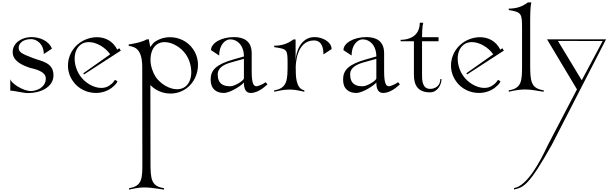

<svg xmlns="http://www.w3.org/2000/svg" viewBox="-20 -770 5147 1605"><path d="M216 8C319 8 427 -42 427 -140C427 -249 327 -257 255 -285C155 -322 136 -336 136 -373C136 -399 163 -443 240 -443C285 -443 346 -404 346 -318L414 -363C388 -431 310 -460 242 -460C168 -460 86 -416 86 -334C86 -258 171 -222 234 -202C254 -196 363 -179 363 -114C363 -38 284 -9 239 -9C172 -9 72 -74 66 -109V-12C106 -12 168 8 216 8Z M781 7C827 7 873 -6 913 -35C949 -65 953 -72 962 -90L941 -103C930 -87 922 -73 894 -55C874 -41 851 -35 826 -35C761 -35 688 -80 650 -136C622 -175 604 -229 604 -280C604 -326 619 -370 655 -397C675 -412 699 -418 723 -418C789 -418 862 -372 901 -316L676 -157L683 -148L990 -347L977 -367L960 -355C924 -428 858 -459 790 -459C740 -459 688 -442 646 -412C584 -368 548 -296 548 -222C548 -176 562 -130 591 -90C634 -28 707 7 781 7Z M1059 815C1138 797 1160 797 1202 797C1239 797 1348 815 1351 815V803C1243 787 1238 726 1238 586L1237 -59C1281 -13 1342 12 1405 12C1450 12 1497 -1 1537 -30C1599 -74 1635 -150 1635 -227C1635 -274 1621 -322 1592 -362C1549 -424 1476 -459 1402 -459C1356 -459 1310 -446 1270 -417C1258 -408 1246 -388 1236 -377L1224 -441H1208C1154 -411 1059 -399 1056 -399V-387C1087 -378 1169 -383 1169 -210L1170 589C1170 720 1170 786 1059 803ZM1460 -24C1394 -24 1321 -70 1282 -126C1256 -166 1239 -218 1238 -267C1238 -328 1257 -373 1289 -397C1309 -412 1332 -418 1356 -418C1422 -418 1495 -372 1533 -316C1561 -277 1579 -220 1579 -167C1579 -118 1564 -72 1528 -45C1508 -30 1484 -24 1460 -24Z M1851 7C1910 7 2014 -67 2019 -81C2019 -59 2019 7 2076 7C2149 7 2213 -65 2216 -65L2200 -83C2192 -74 2142 -49 2124 -49C2100 -49 2084 -72 2084 -175V-325C2084 -429 2015 -460 1936 -460C1829 -460 1744 -410 1744 -351L1812 -306C1812 -392 1860 -441 1905 -441C1964 -441 2019 -390 2019 -298L1931 -273C1784 -231 1741 -183 1741 -104C1741 -24 1791 7 1851 7ZM1908 -49C1847 -47 1800 -70 1800 -147C1800 -207 1856 -233 1918 -250L2019 -278C2019 -278 2019 -260 2019 -236V-115C2019 -97 1944 -50 1908 -49Z M2272 -3C2351 -21 2373 -21 2415 -21C2452 -21 2521 -3 2524 -3V-15C2453 -29 2452 -132 2452 -206C2452 -223 2455 -432 2605 -432C2650 -432 2684 -401 2684 -315L2752 -360C2752 -419 2677 -460 2609 -460C2491 -460 2451 -329 2451 -258V-440H2432C2387 -406 2339 -388 2272 -388V-376C2381 -359 2384 -360 2384 -234C2384 -103 2383 -32 2272 -15Z M2958 7C3017 7 3121 -67 3126 -81C3126 -59 3126 7 3183 7C3256 7 3320 -65 3323 -65L3307 -83C3299 -74 3249 -49 3231 -49C3207 -49 3191 -72 3191 -175V-325C3191 -429 3122 -460 3043 -460C2936 -460 2851 -410 2851 -351L2919 -306C2919 -392 2967 -441 3012 -441C3071 -441 3126 -390 3126 -298L3038 -273C2891 -231 2848 -183 2848 -104C2848 -24 2898 7 2958 7ZM3015 -49C2954 -47 2907 -70 2907 -147C2907 -207 2963 -233 3025 -250L3126 -278C3126 -278 3126 -260 3126 -236V-115C3126 -97 3051 -50 3015 -49Z M3575 2C3639 2 3671 -65 3671 -109H3661C3661 -53 3618 -27 3576 -27C3506 -27 3508 -108 3508 -147V-425H3646V-459H3508C3508 -488 3509 -548 3518 -580H3489C3489 -465 3396 -437 3329 -437V-425H3440V-144C3440 -50 3480 2 3575 2Z M3983 7C4029 7 4075 -6 4115 -35C4151 -65 4155 -72 4164 -90L4143 -103C4132 -87 4124 -73 4096 -55C4076 -41 4053 -35 4028 -35C3963 -35 3890 -80 3852 -136C3824 -175 3806 -229 3806 -280C3806 -326 3821 -370 3857 -397C3877 -412 3901 -418 3925 -418C3991 -418 4064 -372 4103 -316L3878 -157L3885 -148L4192 -347L4179 -367L4162 -355C4126 -428 4060 -459 3992 -459C3942 -459 3890 -442 3848 -412C3786 -368 3750 -296 3750 -222C3750 -176 3764 -130 3793 -90C3836 -28 3909 7 3983 7Z M4233 -3C4290 -17 4334 -22 4370 -22C4428 -22 4470 -10 4525 -3V-15C4417 -31 4412 -92 4412 -232V-613C4412 -630 4412 -712 4422 -750H4393C4348 -716 4300 -698 4233 -698V-686C4342 -669 4344 -655 4344 -529V-229C4344 -98 4344 -32 4233 -15Z M4277 814C4356 796 4400 784 4592 442L5046 -441H4553L4803 -23L4556 450C4498 575 4388 785 4277 802ZM4843 -99 4644 -428 5018 -427Z"/></svg>

Font: Cantique Normal
Style: Regular
Weight: 400
Designer: Sébastien Hayez
Foundry: Sébastien Hayez & Ariel Martín Pérez
Version: Version 1.000;hotconv 1.0.109;makeotfexe 2.5.65596